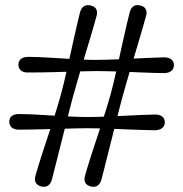

<svg xmlns="http://www.w3.org/2000/svg" viewBox="-20 -724 715 749"><path d="M263.8 -343.7Q258.9 -324.6 252.1 -298.8Q245.4 -273 238.1 -243.6Q230.8 -214.2 223 -183.6Q215.2 -152.9 207.8 -123.4Q200.4 -93.9 193.8 -67.8Q187.2 -41.7 182 -22.1Q172 10.4 140.9 3.5Q125 -0.8 119.5 -11.5Q113.9 -22.3 118.1 -38.1Q123.1 -56.2 130.8 -80.9Q138.5 -105.6 147.9 -134.6Q157.3 -163.6 167.4 -193.8Q177.5 -224.1 187 -253.5Q196.4 -282.9 204.3 -309.1Q212.2 -335.3 217.6 -355.1Q223 -374.7 229.3 -400.8Q235.6 -427 242.3 -456.8Q249 -486.6 255.8 -517.6Q262.6 -548.7 269.2 -578.4Q275.8 -608.1 281.9 -633.6Q287.9 -659.1 292.6 -677.5Q302.6 -709.6 333.7 -702.7Q350.1 -698.8 355.6 -687.9Q361.1 -677 356.5 -661.1Q351.5 -642.2 344.2 -617.1Q336.9 -592 328.1 -562.8Q319.3 -533.6 310.2 -503.4Q301.1 -473.1 292.4 -443.7Q283.8 -414.3 276.5 -388.7Q269.2 -363.1 263.8 -343.7ZM358 -490.4Q378 -490.4 404.8 -491.3Q431.6 -492.2 461.6 -493.5Q491.6 -494.9 521.1 -496.4Q550.7 -498 576.5 -498.9Q602.3 -499.8 621 -500.2Q638.1 -500.2 648.1 -492.5Q658.2 -484.9 658.6 -470.1Q658.2 -454.9 648.1 -447.1Q638.1 -439.2 620.6 -438.8Q602.1 -438.8 576.1 -439.7Q550.1 -440.6 520.6 -441.8Q491.1 -443 461.1 -444.2Q431.1 -445.4 404.4 -446.1Q377.8 -446.8 357.6 -446.8Q337.4 -446.4 310.1 -445.9Q282.9 -445.4 252.3 -444.4Q221.7 -443.4 191.6 -442.6Q161.5 -441.8 134.9 -441.5Q108.3 -441.2 89.4 -441.2Q72 -440.8 62.1 -448.7Q52.2 -456.5 51.8 -471.3Q51.8 -486.9 61.9 -494.3Q72 -501.8 89.4 -502.2Q108.5 -502.2 135 -501.1Q161.4 -500 191.5 -498Q221.6 -496.1 252.2 -494.3Q282.8 -492.6 310.2 -491.3Q337.7 -490 358 -490.4ZM322 -223.8Q301.8 -223.8 274.5 -223.1Q247.3 -222.4 216.7 -221.6Q186.1 -220.8 156 -220Q125.9 -219.2 99.3 -218.7Q72.7 -218.2 53.8 -218.2Q36.4 -218.2 26.5 -226.1Q16.6 -233.9 16.2 -248.7Q16.2 -264.3 26.3 -271.7Q36.4 -279.2 53.8 -279.2Q72.9 -279.2 99.1 -278.1Q125.4 -277 155.7 -275Q186 -273.1 216.4 -271.3Q246.8 -269.6 274.4 -268.5Q302.1 -267.4 322.4 -267.4Q342.4 -267.4 369.2 -268.3Q396 -269.2 426 -270.5Q456 -271.9 485.5 -273.4Q515.1 -275 540.9 -275.9Q566.7 -276.8 585.4 -277.2Q602.5 -277.2 612.5 -269.5Q622.6 -261.9 623 -247.1Q622.6 -231.9 612.5 -224.3Q602.5 -216.6 585 -215.8Q566.1 -216.2 540.1 -216.9Q514.1 -217.6 484.6 -218.8Q455.1 -220 425.3 -221.2Q395.5 -222.4 368.6 -223.1Q341.8 -223.8 322 -223.8ZM375.3 -22.1Q365.3 10.4 334.2 3.5Q318.3 -0.8 312.7 -11.5Q307.2 -22.3 311.4 -38.1Q316.4 -56.2 324.1 -80.9Q331.8 -105.6 341.2 -134.6Q350.6 -163.6 360.7 -193.8Q370.8 -224.1 380.2 -253.5Q389.7 -282.9 397.8 -309.1Q405.9 -335.3 411.3 -355.1Q416.7 -374.7 423 -400.8Q429.3 -427 436 -457Q442.7 -487 449.5 -517.8Q456.3 -548.7 462.9 -578.2Q469.5 -607.7 475.5 -633.2Q481.6 -658.7 486.3 -677.1Q495.5 -710 527 -702.7Q543.4 -698.8 548.9 -687.7Q554.4 -676.6 549.4 -660.7Q544.4 -642.2 537.1 -616.9Q529.8 -591.6 521.2 -562.6Q512.6 -533.6 503.5 -503.2Q494.4 -472.7 485.7 -443.5Q477.1 -414.3 469.8 -388.7Q462.5 -363.1 457.1 -343.7Q452.2 -324.6 445.4 -298.8Q438.7 -273 431.4 -243.6Q424.1 -214.2 416.3 -183.6Q408.5 -152.9 401.1 -123.4Q393.7 -93.9 387.1 -67.8Q380.5 -41.7 375.3 -22.1Z"/></svg>

Font: Fraunces
Style: Regular
Weight: 900
Version: Version 1.000;[b76b70a41]